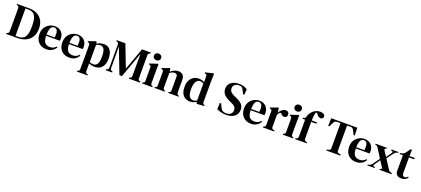

<svg xmlns="http://www.w3.org/2000/svg" viewBox="81 -2224 8705 3968"><g transform="rotate(20 4433.5 -239.5)"><path d="M23 0V-21L43 -28Q75 -38 75 -78Q76 -135 76 -194.5Q76 -254 76 -316V-351Q76 -409 76 -467Q76 -525 75 -583Q75 -624 44 -634L23 -640V-661H286Q391 -661 467 -622Q543 -583 584 -509.5Q625 -436 625 -332Q625 -226 580.5 -152Q536 -78 455.5 -39Q375 0 268 0ZM220 -29H271Q342 -29 386.5 -57Q431 -85 452 -151.5Q473 -218 473 -331Q473 -444 452 -510Q431 -576 387.5 -604Q344 -632 275 -632H220Q219 -563 219 -492.5Q219 -422 219 -351V-317Q219 -242 219 -170.5Q219 -99 220 -29Z M917 -495Q980 -495 1025 -469Q1070 -443 1094.5 -397.5Q1119 -352 1119 -293Q1119 -280 1118 -268.5Q1117 -257 1114 -247H813Q814 -144 851.5 -99Q889 -54 961 -54Q1011 -54 1042 -70.5Q1073 -87 1099 -117L1115 -102Q1085 -47 1033.5 -16.5Q982 14 911 14Q840 14 786 -16Q732 -46 701.5 -102.5Q671 -159 671 -238Q671 -320 706.5 -377Q742 -434 798.5 -464.5Q855 -495 917 -495ZM912 -466Q883 -466 861.5 -449.5Q840 -433 827.5 -391.5Q815 -350 813 -275H992Q1003 -376 984 -421Q965 -466 912 -466Z M1420 -495Q1483 -495 1528 -469Q1573 -443 1597.5 -397.5Q1622 -352 1622 -293Q1622 -280 1621 -268.5Q1620 -257 1617 -247H1316Q1317 -144 1354.5 -99Q1392 -54 1464 -54Q1514 -54 1545 -70.5Q1576 -87 1602 -117L1618 -102Q1588 -47 1536.5 -16.5Q1485 14 1414 14Q1343 14 1289 -16Q1235 -46 1204.5 -102.5Q1174 -159 1174 -238Q1174 -320 1209.5 -377Q1245 -434 1301.5 -464.5Q1358 -495 1420 -495ZM1415 -466Q1386 -466 1364.5 -449.5Q1343 -433 1330.5 -391.5Q1318 -350 1316 -275H1495Q1506 -376 1487 -421Q1468 -466 1415 -466Z M1663 231V212L1676 208Q1696 203 1704 191.5Q1712 180 1712 159Q1712 118 1712.5 81.5Q1713 45 1713 11V-264Q1713 -295 1713 -317.5Q1713 -340 1712 -368Q1712 -389 1705 -400.5Q1698 -412 1678 -416L1663 -419V-437L1824 -495L1836 -485L1845 -448Q1914 -495 2001 -495Q2086 -495 2137.5 -431Q2189 -367 2189 -242Q2189 -121 2132.5 -53.5Q2076 14 1979 14Q1940 14 1905.5 7Q1871 0 1844 -14V16Q1844 46 1844.5 81Q1845 116 1845 157Q1845 197 1880 207L1899 212V231ZM1932 -26Q1985 -26 2015.5 -73.5Q2046 -121 2046 -238Q2046 -354 2017 -400.5Q1988 -447 1935 -447Q1916 -447 1894 -441Q1872 -435 1847 -421V-43Q1887 -26 1932 -26Z M2215 0V-22L2235 -28Q2254 -34 2261 -47.5Q2268 -61 2268 -83V-578Q2268 -598 2263 -610.5Q2258 -623 2238 -630L2215 -639V-661H2406L2594 -172L2771 -661H2966V-639L2950 -634Q2931 -628 2924 -615.5Q2917 -603 2917 -583Q2916 -525 2916 -467.5Q2916 -410 2916 -351V-310Q2916 -252 2916 -194Q2916 -136 2917 -79Q2917 -58 2922 -47Q2927 -36 2946 -29L2966 -22V0H2723V-22L2745 -29Q2764 -36 2768.5 -47.5Q2773 -59 2773 -79V-296L2775 -564L2571 0H2515L2300 -558L2304 -330V-82Q2304 -60 2310 -47Q2316 -34 2335 -29L2355 -22V0Z M3126 -550Q3093 -550 3070 -571Q3047 -592 3047 -624Q3047 -657 3070 -677.5Q3093 -698 3126 -698Q3159 -698 3182 -677.5Q3205 -657 3205 -624Q3205 -592 3182 -571Q3159 -550 3126 -550ZM3011 0V-19L3026 -23Q3046 -29 3053 -41Q3060 -53 3061 -73V-257Q3061 -288 3061 -314.5Q3061 -341 3060 -369Q3060 -389 3052.5 -400.5Q3045 -412 3025 -416L3011 -419V-437L3186 -495L3198 -484L3195 -342V-72Q3195 -52 3202.5 -40Q3210 -28 3229 -22L3240 -19V0Z M3284 0V-19L3300 -23Q3333 -33 3333 -72V-367Q3332 -388 3326 -399.5Q3320 -411 3300 -415L3284 -419V-437L3446 -495L3458 -484L3465 -422Q3501 -454 3545.5 -474.5Q3590 -495 3633 -495Q3699 -495 3734.5 -459Q3770 -423 3770 -349V-71Q3770 -32 3806 -22L3817 -19V0H3587V-19L3602 -23Q3635 -34 3635 -72V-369Q3635 -404 3620 -420Q3605 -436 3570 -436Q3521 -436 3468 -393V-71Q3468 -32 3503 -22L3513 -19V0Z M4068 14Q4009 14 3962 -12.5Q3915 -39 3888.5 -94.5Q3862 -150 3862 -236Q3862 -322 3892 -379.5Q3922 -437 3972 -466Q4022 -495 4082 -495Q4118 -495 4151 -486.5Q4184 -478 4209 -461V-591Q4209 -612 4202.5 -621.5Q4196 -631 4176 -636L4156 -640V-659L4330 -702L4343 -693L4339 -552V-71Q4339 -52 4346 -39.5Q4353 -27 4371 -22L4382 -19V0L4216 11L4207 -31Q4180 -10 4145 2Q4110 14 4068 14ZM4123 -32Q4166 -32 4204 -60V-432Q4167 -455 4124 -455Q4075 -455 4040 -403.5Q4005 -352 4005 -238Q4005 -124 4038 -78Q4071 -32 4123 -32Z M4862 17Q4807 17 4750.5 3.5Q4694 -10 4656 -32L4662 -171H4691L4722 -102Q4736 -73 4751 -54Q4766 -35 4791 -25Q4808 -18 4823.5 -15.5Q4839 -13 4858 -13Q4919 -13 4954.5 -44.5Q4990 -76 4990 -128Q4990 -175 4965.5 -202Q4941 -229 4887 -254L4846 -272Q4762 -309 4713.5 -358Q4665 -407 4665 -488Q4665 -548 4695.5 -590.5Q4726 -633 4780 -656Q4834 -679 4906 -679Q4959 -679 5005.5 -665Q5052 -651 5087 -627L5080 -503H5051L5014 -578Q4998 -611 4983.5 -625.5Q4969 -640 4948 -644Q4936 -646 4927.5 -647Q4919 -648 4905 -648Q4856 -648 4820.5 -619.5Q4785 -591 4785 -541Q4785 -493 4812 -463Q4839 -433 4890 -410L4935 -391Q5032 -349 5074 -301.5Q5116 -254 5116 -180Q5116 -92 5049.5 -37.5Q4983 17 4862 17Z M5416 -495Q5479 -495 5524 -469Q5569 -443 5593.5 -397.5Q5618 -352 5618 -293Q5618 -280 5617 -268.5Q5616 -257 5613 -247H5312Q5313 -144 5350.5 -99Q5388 -54 5460 -54Q5510 -54 5541 -70.5Q5572 -87 5598 -117L5614 -102Q5584 -47 5532.5 -16.5Q5481 14 5410 14Q5339 14 5285 -16Q5231 -46 5200.5 -102.5Q5170 -159 5170 -238Q5170 -320 5205.5 -377Q5241 -434 5297.5 -464.5Q5354 -495 5416 -495ZM5411 -466Q5382 -466 5360.5 -449.5Q5339 -433 5326.5 -391.5Q5314 -350 5312 -275H5491Q5502 -376 5483 -421Q5464 -466 5411 -466Z M5669 0V-19L5684 -24Q5704 -29 5711.5 -41Q5719 -53 5719 -73V-366Q5718 -388 5711 -399.5Q5704 -411 5684 -415L5669 -419V-437L5832 -495L5844 -484L5853 -396V-389Q5868 -417 5891 -441Q5914 -465 5941 -480Q5968 -495 5995 -495Q6033 -495 6052 -475Q6071 -455 6071 -424Q6071 -390 6052 -372.5Q6033 -355 6006 -355Q5966 -355 5937 -391L5935 -393Q5925 -405 5912.5 -406.5Q5900 -408 5888 -394Q5878 -384 5869.5 -370.5Q5861 -357 5854 -339V-77Q5854 -58 5862 -45.5Q5870 -33 5889 -28L5919 -19V0Z M6220 -550Q6187 -550 6164 -571Q6141 -592 6141 -624Q6141 -657 6164 -677.5Q6187 -698 6220 -698Q6253 -698 6276 -677.5Q6299 -657 6299 -624Q6299 -592 6276 -571Q6253 -550 6220 -550ZM6105 0V-19L6120 -23Q6140 -29 6147 -41Q6154 -53 6155 -73V-257Q6155 -288 6155 -314.5Q6155 -341 6154 -369Q6154 -389 6146.5 -400.5Q6139 -412 6119 -416L6105 -419V-437L6280 -495L6292 -484L6289 -342V-72Q6289 -52 6296.5 -40Q6304 -28 6323 -22L6334 -19V0Z M6379 0V-19L6394 -23Q6434 -34 6435 -72Q6435 -107 6435.5 -141.5Q6436 -176 6436 -210V-449H6379V-471L6401 -475Q6421 -478 6430 -489.5Q6439 -501 6443 -522Q6454 -562 6472.5 -591.5Q6491 -621 6517 -646Q6554 -682 6596 -696Q6638 -710 6678 -710Q6717 -710 6749.5 -694.5Q6782 -679 6782 -642Q6782 -616 6766.5 -600.5Q6751 -585 6722 -585Q6676 -585 6641 -639L6629 -653Q6617 -668 6605 -665Q6593 -662 6588 -645Q6580 -613 6575.5 -570Q6571 -527 6570 -480H6685V-449H6570V-210Q6570 -176 6570.5 -142.5Q6571 -109 6571 -75Q6571 -35 6611 -26L6637 -19V0Z M7066 0V-21L7106 -29Q7148 -38 7148 -78V-351Q7148 -421 7148 -491Q7148 -561 7147 -631H7068Q7036 -631 7021 -614Q7006 -597 6991 -566L6956 -492H6928L6933 -661H7507L7512 -492H7484L7449 -566Q7434 -597 7419 -614Q7404 -631 7372 -631H7292V-78Q7292 -37 7334 -29L7375 -21V0Z M7728 -495Q7791 -495 7836 -469Q7881 -443 7905.5 -397.5Q7930 -352 7930 -293Q7930 -280 7929 -268.5Q7928 -257 7925 -247H7624Q7625 -144 7662.5 -99Q7700 -54 7772 -54Q7822 -54 7853 -70.5Q7884 -87 7910 -117L7926 -102Q7896 -47 7844.5 -16.5Q7793 14 7722 14Q7651 14 7597 -16Q7543 -46 7512.5 -102.5Q7482 -159 7482 -238Q7482 -320 7517.5 -377Q7553 -434 7609.5 -464.5Q7666 -495 7728 -495ZM7723 -466Q7694 -466 7672.5 -449.5Q7651 -433 7638.5 -391.5Q7626 -350 7624 -275H7803Q7814 -376 7795 -421Q7776 -466 7723 -466Z M7968 0V-19L7995 -25Q8017 -30 8030.5 -39Q8044 -48 8057 -66L8166 -218L8037 -422Q8027 -437 8017.5 -445Q8008 -453 7991 -457L7974 -461V-480H8224V-461L8209 -457Q8191 -453 8187.5 -441.5Q8184 -430 8194 -414L8271 -297L8353 -411Q8364 -427 8363.5 -439Q8363 -451 8344 -455L8322 -461V-480H8476V-461L8452 -456Q8431 -451 8419 -441.5Q8407 -432 8394 -414L8287 -273L8418 -69Q8441 -35 8482 -24L8502 -19V0H8233V-19L8248 -22Q8266 -27 8270.5 -39Q8275 -51 8264 -66L8183 -192L8095 -67Q8084 -51 8088 -39Q8092 -27 8109 -23L8127 -19V0Z M8718 14Q8656 14 8620.5 -16.5Q8585 -47 8585 -116Q8585 -140 8585.5 -161.5Q8586 -183 8586 -212V-449H8515V-471L8542 -475Q8571 -480 8591.5 -493Q8612 -506 8629 -529L8694 -619H8724L8721 -480H8835V-449H8720V-108Q8720 -72 8735.5 -54Q8751 -36 8774 -36Q8794 -36 8810 -45.5Q8826 -55 8842 -71L8855 -56Q8836 -23 8802 -4.5Q8768 14 8718 14Z"/></g></svg>

Font: DeepMind Serif Text
Style: Regular
Weight: 400
Designer: Frank Grießhammer / Modifications: Colophon Foundry
Foundry: Colophon Foundry
Version: Version 5.003; ttfautohint (v1.8.2)